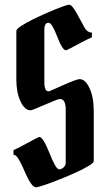

<svg xmlns="http://www.w3.org/2000/svg" viewBox="-20 -790 465 820"><path d="M110.8 -318.8Q85.4 -318.8 67.6 -356.9Q49.8 -395 49.8 -450.2V-658.2Q49.8 -665.5 70.6 -679.2Q91.3 -692.9 122.8 -708.3Q154.3 -723.6 187 -737.8Q219.7 -752 244.4 -761Q269 -770 275.4 -770Q287.6 -770 309.6 -730Q312 -725.1 315.7 -718.3Q319.3 -711.4 324.2 -703.1Q329.1 -694.8 332.8 -687.5Q336.4 -680.2 339.4 -674.8Q352.5 -650.9 372.6 -650.9V-630.9Q364.7 -627.4 354 -622.1Q343.3 -616.7 329.6 -609.9Q266.1 -575.2 261.7 -575.2Q246.6 -575.2 224.1 -634.3Q201.7 -692.9 187.5 -692.9Q169.4 -692.9 169.4 -663.1V-439.9Q169.4 -399.9 187.5 -399.9Q191.9 -399.9 249.5 -426.3Q308.1 -452.1 319.8 -452.1Q344.2 -452.1 362.3 -413.6Q380.4 -375.5 380.4 -314.9V-102.1Q380.4 -94.2 357.7 -80.8Q335 -67.4 300.5 -51.8Q266.1 -36.1 230.5 -22.2Q194.8 -8.3 168.2 0.7Q141.6 9.8 134.8 9.8Q124 9.8 113.8 -4.2Q103.5 -18.1 94 -38.8Q84.5 -59.6 75.2 -80.3Q65.9 -101.1 56.6 -115Q47.4 -128.9 37.6 -128.9V-148.9Q45.9 -152.3 56.4 -157.7Q66.9 -163.1 79.6 -169.9Q143.6 -205.1 148.4 -205.1Q163.6 -205.1 191.4 -136.2Q218.3 -66.9 232.4 -66.9Q242.7 -66.9 251.7 -75Q260.7 -83 260.7 -97.2V-321.8Q260.7 -367.2 235.8 -367.2Q227.1 -367.2 172.9 -343.3Q117.2 -318.8 110.8 -318.8Z"/></svg>

Font: Bokor
Style: Regular
Weight: 400
Designer: Danh Hong
Foundry: Danh Hong
Version: Version 8.002; ttfautohint (v1.8.3)